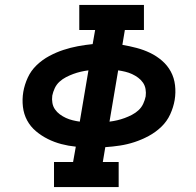

<svg xmlns="http://www.w3.org/2000/svg" viewBox="-20 -755 790 775"><path d="M198 0V-101H275L286 -163Q256 -166 227.5 -173.5Q199 -181 173 -194Q147 -207 125 -225.5Q103 -244 89.5 -269Q76 -294 72.5 -324Q69 -354 74 -384Q79 -413 92 -441.5Q105 -470 128 -492Q151 -514 179 -529Q207 -544 236 -553.5Q265 -563 294.5 -568.5Q324 -574 354 -577L364 -634H300V-735H561V-634H484L474 -574Q503 -569 531.5 -561.5Q560 -554 586 -541.5Q612 -529 634 -510Q656 -491 669.5 -466Q683 -441 686.5 -411Q690 -381 685 -351Q680 -322 667 -293.5Q654 -265 631 -243Q608 -221 580 -206Q552 -191 523 -181.5Q494 -172 464.5 -167.5Q435 -163 405 -161L395 -101H459V0ZM422 -264Q438 -266 453 -269.5Q468 -273 483 -278.5Q498 -284 512.5 -291.5Q527 -299 539 -310Q551 -321 558 -336Q565 -351 568 -366Q570 -381 567.5 -395.5Q565 -410 557 -421.5Q549 -433 537.5 -441.5Q526 -450 513 -456Q500 -462 485.5 -465.5Q471 -469 457 -471ZM302 -264 337 -471Q321 -469 306 -465.5Q291 -462 276 -456.5Q261 -451 246.5 -443.5Q232 -436 220 -425Q208 -414 201 -399Q194 -384 191 -369Q189 -354 191.5 -339.5Q194 -325 202 -313.5Q210 -302 221.5 -293.5Q233 -285 246 -279Q259 -273 273.5 -269.5Q288 -266 302 -264Z"/></svg>

Font: Iosevka Etoile Oblique
Style: Bold
Weight: 700
Italic angle: -9°
Designer: Belleve Invis
Foundry: Belleve Invis
Version: Version 15.5.2; ttfautohint (v1.8.4)